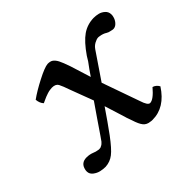

<svg xmlns="http://www.w3.org/2000/svg" viewBox="-108 -593 757 757"><g transform="rotate(-45 270.5 -214.5)"><path d="M198.2 -348.1Q191.4 -360.8 170.9 -360.8Q165 -360.8 161.1 -359.9Q154.3 -359.4 145 -356.4Q135.7 -353.5 130.1 -351.1Q124.5 -348.6 115.2 -344.5Q106 -340.3 105 -339.8Q93.8 -351.1 91.8 -372.1Q120.1 -392.6 163.6 -415Q207 -437.5 225.1 -439Q239.7 -439 247.1 -434.1Q256.8 -427.7 264.2 -413.6Q271.5 -399.4 282.2 -368.2L309.1 -282.2Q324.7 -305.7 345.2 -333Q351.1 -341.8 356.9 -352.1Q389.6 -399.4 417.5 -418.7Q445.3 -438 481 -439Q495.1 -439 507.6 -435.8Q520 -432.6 530.3 -423.3Q540.5 -414.1 541 -399.9Q541 -392.1 540 -389.2Q537.1 -375 528.3 -364.7Q519.5 -354.5 509.8 -353Q503.4 -351.6 492.2 -355Q483.4 -356.4 476.1 -360.8Q464.4 -368.7 446.8 -371.1Q436.5 -373.5 425.8 -368.2Q408.7 -361.8 398.9 -347.2L323.2 -235.8L378.9 -78.1Q389.6 -43.9 401.9 -43.9Q420.9 -43.9 453.1 -82Q468.3 -77.6 477.1 -62Q430.7 9.8 361.8 9.8Q354 9.8 351.1 8.8Q332.5 7.3 322.3 -5.1Q312 -17.6 303.2 -45.9Q302.2 -49.8 298.3 -59.8Q294.4 -69.8 293 -76.2L266.1 -162.1Q230 -108.9 199.2 -66.9Q166.5 -22.9 146.2 -7.3Q126 8.3 100.1 9.8Q85.9 9.8 72.3 6.6Q58.6 3.4 46.6 -5.9Q34.7 -15.1 34.2 -28.8Q34.2 -36.1 35.2 -39.1Q41.5 -69.8 73.2 -69.8Q89.4 -69.8 104 -64Q112.8 -59.6 129.9 -57.1Q139.2 -57.1 143.1 -60.1Q151.4 -63.5 158.2 -71.8Q167.5 -85.9 170.9 -89.8Q185.1 -111.3 212.6 -150.9Q240.2 -190.4 252 -208Q245.1 -227.1 231.9 -261.2Q218.8 -295.4 213.9 -309.1Q206.5 -331.5 198.2 -348.1Z"/></g></svg>

Font: Common Serif News
Style: Italic
Weight: 450
Italic angle: -12°
Designer: Philipp H. Poll, Khaled Hosny
Foundry: Stefan Peev, Context Ltd.
Version: Version 1.026